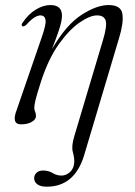

<svg xmlns="http://www.w3.org/2000/svg" viewBox="-20 -472 522 742"><path d="M305 128.5Q268 249.5 160.5 249.5Q136.5 249.5 124.2 240.2Q112 231 112 216.5Q112 205 120.8 196Q129.5 187 146.5 187Q167.5 187 183.5 196.8Q199.5 206.5 217.5 206.5Q235.5 206.5 250.5 193Q265.5 179.5 267 154.5Q267.5 137.5 261.5 115.5Q255.5 93.5 266.5 56.5L377.5 -315.5Q394.5 -371.5 388.5 -392Q382.5 -412.5 355 -412.5Q328 -412.5 288 -385.2Q248 -358 207.2 -301Q166.5 -244 137.5 -154Q121.5 -104 117 -84.5Q112.5 -65 112.5 -55Q112.5 -47 115.8 -40Q119 -33 119 -23.5Q119 -10.5 102.8 -1Q86.5 8.5 61.5 8.5Q23 8.5 44.5 -47L141 -327Q159 -378 156 -395.2Q153 -412.5 136 -412.5Q126.5 -412.5 113.5 -404.8Q100.5 -397 81 -375.5Q72 -368.5 67 -370.5Q60 -374.5 67.5 -384.5Q89.5 -417.5 118.5 -435Q147.5 -452.5 174.5 -452.5Q219.5 -452.5 219.5 -411.5Q219.5 -390.5 207.8 -355.8Q196 -321 181 -282.5Q235.5 -376 294.5 -414.2Q353.5 -452.5 399.5 -452.5Q448.5 -452.5 453.2 -417Q458 -381.5 439 -321Z"/></svg>

Font: Fraunces 72pt Light
Style: Italic
Weight: 300
Italic angle: -16°
Version: Version 1.000;[b76b70a41]